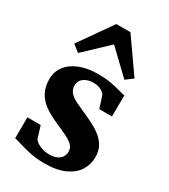

<svg xmlns="http://www.w3.org/2000/svg" viewBox="-207 -938 918 1046"><g transform="rotate(30 252.0 -415.0)"><path d="M246.5 11.5Q198.5 11.5 158.5 3.2Q118.5 -5 88.5 -14.5Q58.5 -24 41 -27.5L42 -159.5H125.5L148.5 -85.5Q154 -74 169.2 -64.5Q184.5 -55 204 -49.2Q223.5 -43.5 241.5 -43.5Q272 -43.5 291.5 -52Q311 -60.5 320.5 -75.8Q330 -91 330 -109.5Q330 -135 310.5 -152Q291 -169 257.2 -184.5Q223.5 -200 179 -220Q138 -238.5 106.8 -262.5Q75.5 -286.5 58.2 -320.2Q41 -354 41 -400Q41 -445.5 66.8 -480.8Q92.5 -516 141.5 -536.2Q190.5 -556.5 258.5 -556.5Q307 -556.5 341.5 -550Q376 -543.5 399.8 -536.5Q423.5 -529.5 439.5 -527L438.5 -394H358.5L336 -465Q331.5 -476 320.8 -484.5Q310 -493 294.8 -498Q279.5 -503 261.5 -503Q236.5 -503 217.5 -495Q198.5 -487 188 -472.8Q177.5 -458.5 177.5 -438.5Q177.5 -410.5 195.2 -392.5Q213 -374.5 242 -361Q271 -347.5 303.5 -333Q334.5 -319.5 364.5 -303.8Q394.5 -288 418.8 -267.8Q443 -247.5 457.2 -220.5Q471.5 -193.5 471.5 -156.5Q471.5 -110.5 447.8 -72.5Q424 -34.5 374 -11.5Q324 11.5 246.5 11.5ZM105.5 -601 62 -635 207.5 -842H296L441.5 -634.5L397 -601L252 -739.5Z"/></g></svg>

Font: Merriweather 48pt ExtraBold
Style: Regular
Weight: 800
Version: Version 2.100